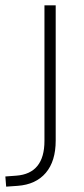

<svg xmlns="http://www.w3.org/2000/svg" viewBox="-78 -504 313 717"><path d="M-55 193 -58 155 -17 152Q88 144 88 22V-484H130V21Q130 98 93 141.5Q56 185 -12 190Z"/></svg>

Font: Nunito Sans ExtraLight
Style: Regular
Weight: 200
Designer: Vernon Adams
Foundry: Vernon Adams
Version: Version 3.006; ttfautohint (v1.8.3)